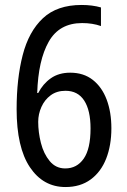

<svg xmlns="http://www.w3.org/2000/svg" viewBox="-20 -744 512 774"><path d="M47 -304Q47 -427 71.5 -522Q96 -617 153 -670.5Q210 -724 309 -724Q352 -724 387 -714V-639Q353 -651 311 -651Q219 -651 176.5 -576Q134 -501 130 -369H134Q153 -406 185 -428.5Q217 -451 263 -451Q317 -451 354 -422Q391 -393 410 -342.5Q429 -292 429 -227Q429 -158 408 -104.5Q387 -51 345.5 -20.5Q304 10 244 10Q154 10 100.5 -70Q47 -150 47 -304ZM243 -65Q290 -65 317.5 -104.5Q345 -144 345 -226Q345 -299 319.5 -338.5Q294 -378 244 -378Q209 -378 184.5 -360Q160 -342 147 -313Q134 -284 134 -253Q134 -211 145 -167.5Q156 -124 180.5 -94.5Q205 -65 243 -65Z"/></svg>

Font: Noto Sans Myanmar Condensed
Style: Regular
Weight: 400
Width: 3
Designer: Monotype Design Team
Foundry: Monotype Imaging Inc.
Version: Version 2.107; ttfautohint (v1.8.4.7-5d5b)